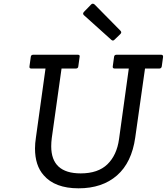

<svg xmlns="http://www.w3.org/2000/svg" viewBox="-20 -1015 905 1042"><path d="M603 -643Q590 -643 592 -655L599 -706Q600 -718 613 -718H854Q866 -718 865 -706L858 -655Q856 -643 844 -643H767L714 -269Q695 -133 615 -63Q535 7 406.5 7Q278 7 217 -64Q170 -117 170 -209Q170 -237 175 -269L227 -643H150Q138 -643 140 -655L147 -706Q148 -718 161 -718H402Q415 -718 412 -706L405 -655Q404 -643 391 -643H314L261 -266Q258 -242 258 -221Q258 -74 418 -74Q512 -74 563 -123.5Q614 -173 626 -260L679 -643ZM603 -801Q598 -795 593 -795Q588 -795 584 -799L435 -933Q431 -937 431 -941.5Q431 -946 437 -952L473 -989Q478 -995 483 -995Q488 -995 493 -991L633 -849Q638 -844 638 -839.5Q638 -835 633 -830Z"/></svg>

Font: Sanchez
Style: Italic
Weight: 400
Designer: Daniel Hernández
Foundry: LatinoType
Version: Version 1.001